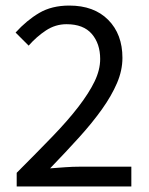

<svg xmlns="http://www.w3.org/2000/svg" viewBox="-20 -670 537 690"><path d="M40 0V-49Q112 -121 168 -179Q224 -237 262 -286.5Q300 -336 320 -377.5Q340 -419 340 -458Q340 -513 310 -548Q280 -583 219 -583Q179 -583 145 -560.5Q111 -538 83 -506L36 -553Q76 -597 121 -623.5Q166 -650 229 -650Q318 -650 369 -598.5Q420 -547 420 -462Q420 -417 400.5 -371.5Q381 -326 346.5 -277.5Q312 -229 264.5 -176.5Q217 -124 160 -65Q186 -67 214 -69Q242 -71 267 -71H452V0Z"/></svg>

Font: Processing Sans Pro
Style: Regular
Weight: 400
Designer: Paul D. Hunt
Foundry: Adobe Systems Incorporated
Version: Version 2.020;PS 2.000;hotconv 1.0.86;makeotf.lib2.5.63406